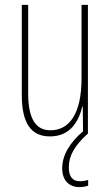

<svg xmlns="http://www.w3.org/2000/svg" viewBox="-20 -547 450 784"><path d="M261 136C261 88 285 48 337 0H339V-527H313V-228C313 -82 263 -15 186 -15C127 -15 95 -60 95 -167V-527H69V-159C69 -45 106 10 184 10C269 10 302 -54 316 -112H318L319 -8L317 -9C266 35 234 86 234 140C234 189 261 217 305 217C319 217 332 214 340 211V188C334 190 318 193 306 193C276 193 261 174 261 136Z"/></svg>

Font: Noto Sans Bengali ExtraCondensed Thin
Style: Regular
Weight: 100
Width: 2
Designer: Joana Ranito - Universal Thirst; Jelle Bosma - Monotype Design Team
Foundry: Universal Thirst ehf.
Version: Version 3.000